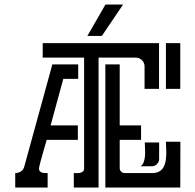

<svg xmlns="http://www.w3.org/2000/svg" viewBox="-20 -836 870 856"><path d="M170.4 -643.6H689V-439.9H624.5V-539.6Q624.5 -556.2 613 -567.6Q601.6 -579.1 585 -579.1H419.4V0H309.1V-64.5Q315.4 -64.5 323.2 -64.2Q331.1 -64 338.1 -65.7Q345.2 -67.4 350.1 -71.8Q355 -76.2 355 -85.9V-579.1H170.4ZM513.7 -85.9Q513.7 -77.1 520.3 -70.8Q526.9 -64.5 535.6 -64.5H658.2Q677.2 -64.5 689.5 -71.3Q701.7 -78.1 708.5 -89.6Q715.3 -101.1 718 -115.7Q720.7 -130.4 721.2 -146Q721.7 -161.6 720.7 -176.8Q719.7 -191.9 719.7 -204.1H783.7L784.2 -200.7L783.7 0H449.7V-548.8H513.7V-276.9H608.9V-212.4H513.7ZM328.6 -484.4H262.2L205.6 -276.9H327.1V-212.4H188Q187 -208.5 184.1 -198.2Q181.2 -188 177.2 -174.6Q173.3 -161.1 169.2 -146.5Q165 -131.8 161.6 -119.1Q158.2 -106.4 156 -97.2Q153.8 -87.9 153.8 -85.9Q153.8 -77.1 157.5 -72.8Q161.1 -68.4 167 -66.7Q172.9 -64.9 179.7 -64.7Q186.5 -64.5 192.4 -64.5V0H47.9V-64.5Q62.5 -64.5 73.5 -71.8Q84.5 -79.1 88.4 -93.8L213.4 -548.8H328.6ZM783.7 -643.6V-439.9H719.7V-643.6ZM528.8 -815.9 434.1 -675.8H369.6L450.2 -815.9ZM606.4 -94.7Q617.2 -101.6 621.6 -115.5Q626 -129.4 626.7 -145.3Q627.4 -161.1 626.5 -176.3Q625.5 -191.4 625.5 -200.7H689.5V-127.4Q689.5 -114.3 679.9 -104.5Q670.4 -94.7 657.2 -94.7Z"/></svg>

Font: Isar CAT
Style: Regular
Weight: 400
Designer: Digitized by Peter Wiegel
Foundry: CAT-Fonts, Peter Wiegel
Version: Version 1.000; ttfautohint (v1.3)